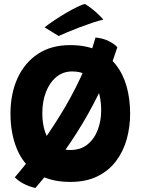

<svg xmlns="http://www.w3.org/2000/svg" viewBox="-20 -886 717 962"><path d="M458.5 -698Q496.5 -694.5 525 -680Q553.5 -665.5 568 -649.5Q528.5 -526 475.5 -418.5Q422.5 -311 365.2 -221.5Q308 -132 253.8 -62Q199.5 8 157 56Q124 48 98.8 34.8Q73.5 21.5 54 2.5Q105.5 -57 164 -135.2Q222.5 -213.5 279.2 -304.8Q336 -396 383 -495.8Q430 -595.5 458.5 -698ZM332 25.5Q227.5 25.5 161.2 -19.5Q95 -64.5 63.8 -142Q32.5 -219.5 32.5 -316.5Q32.5 -416.5 67.8 -494Q103 -571.5 169.8 -615.8Q236.5 -660 332 -660Q411.5 -660 468.5 -633.5Q525.5 -607 561.8 -560Q598 -513 615 -451Q632 -389 632 -317Q632 -249.5 614.8 -188Q597.5 -126.5 561.2 -78.5Q525 -30.5 468.2 -2.5Q411.5 25.5 332 25.5ZM333.5 -134.5Q384.5 -134.5 418.8 -162.5Q453 -190.5 470 -235.8Q487 -281 487 -332.5Q487 -370.5 479.5 -405.8Q472 -441 455.5 -468.5Q439 -496 411 -512Q383 -528 342 -528Q295.5 -528 262 -500Q228.5 -472 210.2 -424.8Q192 -377.5 192 -319Q192 -267 205.8 -225.2Q219.5 -183.5 250.8 -159Q282 -134.5 333.5 -134.5ZM406 -866Q428 -852.5 447.8 -836Q467.5 -819.5 480.8 -806.2Q494 -793 497.5 -787.5Q476 -783 444.5 -772.5Q413 -762 379.2 -749.2Q345.5 -736.5 317.2 -724.5Q289 -712.5 274 -705.5L203.5 -749Q222 -764 250.8 -783.2Q279.5 -802.5 310.5 -820.8Q341.5 -839 367.5 -851.5Q393.5 -864 406 -866Z"/></svg>

Font: Grandstander Thin
Style: Bold
Weight: 700
Version: Version 1.200